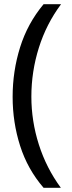

<svg xmlns="http://www.w3.org/2000/svg" viewBox="-20 -734 340 912"><path d="M40 -274Q40 -396 75.5 -509.5Q111 -623 187 -714H270Q200 -620 164.5 -507Q129 -394 129 -275Q129 -159 164.5 -47.5Q200 64 269 158H187Q111 70 75.5 -41.5Q40 -153 40 -274Z"/></svg>

Font: Noto Sans NKo
Style: Regular
Weight: 400
Designer: Monotype Design Team
Foundry: Monotype Imaging Inc.
Version: Version 2.003; ttfautohint (v1.8.4.7-5d5b)